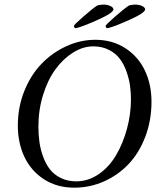

<svg xmlns="http://www.w3.org/2000/svg" viewBox="-20 -827 733 857"><path d="M396.5 -620.1Q350.6 -620.1 306.4 -592.5Q262.2 -564.9 227.8 -518.1Q193.4 -471.2 172.4 -403.8Q151.4 -336.4 151.4 -261.7Q151.4 -225.6 156 -192.9Q160.6 -160.2 172.6 -127.4Q184.6 -94.7 202.9 -71Q221.2 -47.4 251.5 -32.5Q281.7 -17.6 320.3 -17.6Q374.5 -17.6 421.1 -50Q467.8 -82.5 498.5 -135Q529.3 -187.5 546.9 -252.7Q564.5 -317.9 564.5 -383.8Q564.5 -415 560.3 -444.8Q556.2 -474.6 544.7 -507.3Q533.2 -540 515.1 -564.2Q497.1 -588.4 466.6 -604.2Q436 -620.1 396.5 -620.1ZM405.3 -649.4Q480.5 -649.4 538.1 -612.8Q595.7 -576.2 626 -513.7Q656.2 -451.2 656.2 -373Q656.2 -289.6 628.7 -217Q601.1 -144.5 554.2 -95Q507.3 -45.4 444.3 -17.3Q381.3 10.7 311.5 10.7Q234.4 10.7 176.5 -26.6Q118.7 -64 89.1 -126.5Q59.6 -189 59.6 -266.6Q59.6 -348.6 88.6 -420.9Q117.7 -493.2 165.8 -542.7Q213.9 -592.3 276.4 -620.8Q338.9 -649.4 405.3 -649.4ZM457 -701.2Q456.1 -701.2 453.6 -705.1Q451.2 -709 451.2 -710.9Q451.2 -715.8 493.4 -752.7Q535.6 -789.6 554.7 -801.8Q556.6 -803.2 566.2 -804.9Q575.7 -806.6 581.1 -806.6Q601.6 -806.6 614.7 -800Q627.9 -793.5 627.9 -785.2Q627.9 -769 550.5 -735.1Q473.1 -701.2 457 -701.2ZM315.4 -701.2Q314.5 -701.2 312 -705.1Q309.6 -709 309.6 -710.9Q309.6 -715.8 351.8 -752.7Q394 -789.6 413.1 -801.8Q415 -803.2 424.6 -804.9Q434.1 -806.6 439.5 -806.6Q460 -806.6 473.1 -800Q486.3 -793.5 486.3 -785.2Q486.3 -769 408.9 -735.1Q331.5 -701.2 315.4 -701.2Z"/></svg>

Font: Crimson
Style: Italic
Weight: 400
Italic angle: -11°
Version: Version 0.8